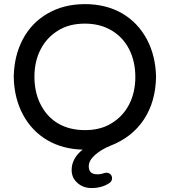

<svg xmlns="http://www.w3.org/2000/svg" viewBox="-20 -718 832 942"><path d="M613.8 -206.1Q644 -265.1 644 -340.3Q644 -415.5 614.3 -475.1Q584 -535.2 527.6 -568.6Q471.2 -602.1 396.5 -602.1Q318.8 -602.1 264.6 -567.9Q239.7 -552.2 221.2 -533.7Q196.3 -508.8 179.2 -475.6Q148.9 -416.5 148.9 -341.3Q148.9 -251 191.4 -184.1Q219.7 -139.2 265.1 -112.3Q320.8 -79.6 397.5 -79.6Q474.1 -79.6 528.3 -113.8Q553.2 -129.4 571.8 -147.9Q596.7 -172.9 613.8 -206.1ZM331.5 116.2Q331.5 59.6 385.3 16.1Q288.1 13.7 212.9 -29.8Q135.7 -75.2 92.5 -156Q49.3 -236.8 47.4 -340.8Q49.3 -444.8 91.8 -524.9Q134.8 -606.4 214.1 -652.1Q293.5 -697.8 397 -697.8Q500.5 -697.8 580.1 -651.9Q657.2 -606.4 700.7 -524.9Q743.7 -443.8 745.6 -340.8Q743.7 -219.2 686 -131.8Q628.4 -44.4 521.5 -2.9Q476.6 15.1 445.3 43Q415.5 69.8 415.5 97.7Q415.5 117.2 425.5 127.2Q435.5 137.2 459 137.2Q474.6 137.2 494.6 130.4L501.5 129.4H502Q514.2 129.4 522 137.2Q529.8 145 529.8 157.2Q529.8 170.9 516.6 180.2Q480 204.6 428.7 204.6Q384.8 204.6 355.5 175.3Q331.5 151.4 331.5 116.2Z"/></svg>

Font: YuPearl-Medium
Style: Medium
Weight: 500
Designer: Max Yao
Foundry: Max-Everyday
Version: Version 1.011; ttfautohint (v1.8.3)